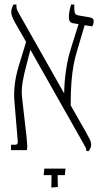

<svg xmlns="http://www.w3.org/2000/svg" viewBox="-20 -667 456 853"><path d="M29 0V-24H48Q60 -24 59 -39L44 -217Q38 -290 63 -373L96 -481L46 -568Q38 -583 34 -593.5Q30 -604 30 -614Q30 -622 33 -631Q36 -640 40 -647H53V-639Q53 -629 57 -621Q61 -613 66 -604L265 -252Q266 -308 274 -359.5Q282 -411 294 -448L329 -560L309 -563Q295 -565 290.5 -571.5Q286 -578 286 -589Q286 -616 296 -647H310V-632Q310 -613 314 -606.5Q318 -600 331 -598L378 -590Q385 -589 390.5 -585.5Q396 -582 396 -573Q396 -566 394.5 -560.5Q393 -555 390 -550L356 -555L323 -443Q313 -411 307 -378.5Q301 -346 297.5 -303.5Q294 -261 294 -199L360 -83Q371 -63 378 -49.5Q385 -36 385 -23Q385 -16 381.5 -8.5Q378 -1 374 4H364Q364 -5 359.5 -13Q355 -21 348 -34L115 -446L97 -376Q86 -337 80 -299.5Q74 -262 79 -225L98 -58Q100 -35 101 -22.5Q102 -10 99 0ZM208 166 209 111H174L177 82H271L268 111H236L237 164Z"/></svg>

Font: Noto Serif Hebrew ExtraCondensed ExtraLight
Style: Regular
Weight: 200
Width: 2
Designer: Monotype Design Team
Foundry: Monotype Imaging Inc.
Version: Version 2.004; ttfautohint (v1.8.4.7-5d5b)